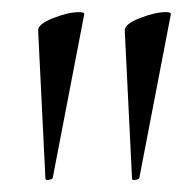

<svg xmlns="http://www.w3.org/2000/svg" viewBox="-20 -660 323 317"><path d="M43 -609Q42 -620 67.5 -630Q93 -640 111 -640Q120 -640 119 -636L67 -366Q66 -364 60.5 -363Q55 -362 55 -365ZM186 -609Q185 -620 210.5 -630Q236 -640 254 -640Q263 -640 262 -636L210 -366Q209 -364 203.5 -363Q198 -362 198 -365Z"/></svg>

Font: Cormorant Garamond
Style: Regular
Weight: 400
Designer: Christian Thalmann (Catharsis Fonts)
Version: Version 3.000